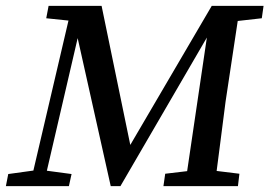

<svg xmlns="http://www.w3.org/2000/svg" viewBox="-29 -632 915 652"><path d="M-9 0 -1 -41 93 -54H117L214 -41L205 0ZM72 0 211 -594H256L118 0ZM347 0 213 -600 253 -557 128 -570 136 -612H316L420 -108L386 -93L690 -612H736L380 0ZM526 0 532 -42 650 -56H670L784 -42L779 0ZM599 0 683 -569 711 -612H786L737 -287Q728 -215 718.5 -143Q709 -71 700 0ZM724 -557 727 -612H866L860 -570L745 -557Z"/></svg>

Font: Lisu Bosa SemiBold
Style: Italic
Weight: 600
Italic angle: -19°
Designer: David Morse, Annie Olsen, Victor Gaultney, Frank Grießhammer (Latin)
Foundry: SIL International
Version: Version 2.000